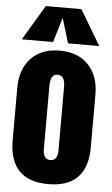

<svg xmlns="http://www.w3.org/2000/svg" viewBox="-64 -1022 625 1072"><g transform="rotate(5 248.5 -486.5)"><path d="M248 7.8Q29.3 7.8 29.3 -219.2V-513.2Q29.3 -616.7 87.4 -678.5Q145.5 -740.2 248 -740.2Q351.1 -740.2 409.2 -678.5Q467.3 -616.7 467.3 -513.2V-219.2Q467.3 7.8 248 7.8ZM248 -127Q270 -127 279.5 -142.8Q289.1 -158.7 289.1 -183.1V-541Q289.1 -605 248 -605Q207 -605 207 -541V-183.1Q207 -158.7 216.6 -142.8Q226.1 -127 248 -127ZM30.8 -784.7 148.4 -981.4H347.7L465.3 -784.7H290L248 -923.8L206.1 -784.7Z"/></g></svg>

Font: Anton SC
Style: Regular
Weight: 400
Designer: Vernon Adams
Foundry: Vernon Adams
Version: Version 2.116; ttfautohint (v1.8.4.7-5d5b)